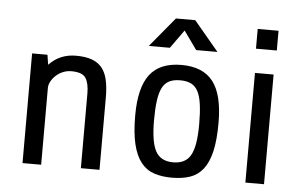

<svg xmlns="http://www.w3.org/2000/svg" viewBox="-51 -790 1362 872"><g transform="rotate(5 630.5 -354.0)"><path d="M80 0V-500H150L157 -455Q206 -507 280 -507Q323 -507 352 -496.5Q381 -486 398.5 -464.5Q416 -443 423.5 -409.5Q431 -376 431 -330V0H346V-340Q346 -387 330.5 -411Q315 -435 265 -435Q244 -435 225.5 -427Q207 -419 193.5 -406Q180 -393 172.5 -378.5Q165 -364 165 -350V0Z M951 -260Q951 -181 939 -129.5Q927 -78 903 -47.5Q879 -17 843.5 -5Q808 7 761 7Q715 7 679.5 -5Q644 -17 620 -47.5Q596 -78 583.5 -129.5Q571 -181 571 -260Q571 -388 617 -447.5Q663 -507 761 -507Q859 -507 905 -447.5Q951 -388 951 -260ZM864 -245Q864 -298 859 -335Q854 -372 842.5 -394.5Q831 -417 811 -427Q791 -437 761 -437Q731 -437 711 -427Q691 -417 679.5 -394.5Q668 -372 663 -335Q658 -298 658 -245Q658 -147 681 -105Q704 -63 761 -63Q818 -63 841 -105Q864 -147 864 -245ZM821 -580 761 -664 701 -580H605L717 -715H805L918 -580Z M1091 -610V-700H1186V-610ZM1096 0V-500H1181V0Z"/></g></svg>

Font: Share
Style: Regular
Weight: 400
Designer: Ralph du Carrois
Version: Version 1.002